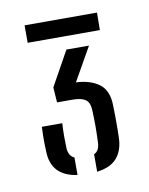

<svg xmlns="http://www.w3.org/2000/svg" viewBox="-53 -841 345 444"><g transform="rotate(-10 119.5 -619.0)"><path d="M140.5 -437.5V-478.5Q153 -484 154 -502.5Q155 -527.5 155 -543.8Q155 -560 154 -581Q153 -598.5 143.2 -605Q133.5 -611.5 112.5 -611.5H77L74.5 -647L119.5 -728H172.5L128 -649.5Q161.5 -648 182.2 -632.8Q203 -617.5 203.5 -581.5Q204 -571.5 204 -556Q204 -540.5 204 -526.2Q204 -512 203.5 -505Q202.5 -476.5 187.5 -459Q172.5 -441.5 140.5 -437.5ZM94.5 -438Q64.5 -442 48.8 -458.5Q33 -475 32.5 -504.5Q32 -516.5 31.8 -523.5Q31.5 -530.5 31.8 -538.5Q32 -546.5 32.5 -562H80.5Q79.5 -547 79.5 -530.5Q79.5 -514 80 -504Q81 -485 94.5 -479ZM34 -759V-800H204L203.5 -759Z"/></g></svg>

Font: Big Shoulders Stencil Text Thin Light
Style: Regular
Weight: 300
Version: Version 2.001